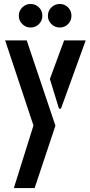

<svg xmlns="http://www.w3.org/2000/svg" viewBox="-20 -756 456 970"><path d="M282 -617Q257 -617 239.5 -634.5Q222 -652 222 -676Q222 -701 239.5 -718.5Q257 -736 282 -736Q307 -736 324 -718.5Q341 -701 341 -676Q341 -652 324 -634.5Q307 -617 282 -617ZM134 -617Q110 -617 92.5 -634.5Q75 -652 75 -676Q75 -701 92.5 -718.5Q110 -736 134 -736Q160 -736 177 -718.5Q194 -701 194 -676Q194 -652 177 -634.5Q160 -617 134 -617ZM50 194 149 -122 6 -552H115L260 -121L155 194ZM278 -207 232 -357 304 -552H413L288 -207Z"/></svg>

Font: Stick No Bills ExtraLight SemiBold
Style: Regular
Weight: 600
Version: Version 2.000